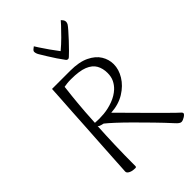

<svg xmlns="http://www.w3.org/2000/svg" viewBox="-262 -979 1089 1089"><g transform="rotate(-45 282.0 -435.0)"><path d="M149 13Q140 13 131 11.5Q122 10 114 6.5Q106 3 101 -2Q96 -7 96 -14Q96 -17 98 -46.5Q100 -76 102.5 -124Q105 -172 109 -230.5Q113 -289 116.5 -350.5Q120 -412 123.5 -469Q127 -526 130 -570.5Q133 -615 134 -639H280Q351 -639 395.5 -617.5Q440 -596 460.5 -562.5Q481 -529 481 -491Q481 -449 456 -408Q431 -367 385 -338.5Q339 -310 276 -306Q287 -295 310.5 -271.5Q334 -248 364 -217.5Q394 -187 426 -155Q458 -123 486 -95Q514 -67 533 -48.5Q552 -30 556 -27Q561 -23 562.5 -19.5Q564 -16 564 -14Q564 -11 560 -6.5Q556 -2 549 2.5Q542 7 534.5 10Q527 13 521 13Q514 13 506 7Q498 1 490 -8Q450 -52 407 -96Q364 -140 324.5 -179.5Q285 -219 253 -248.5Q221 -278 202 -293Q196 -295 184.5 -297.5Q173 -300 168 -307Q164 -240 161.5 -161.5Q159 -83 159 5Q159 9 157 11Q155 13 149 13ZM170 -331Q202 -328 240.5 -331.5Q279 -335 316.5 -349Q354 -363 381 -388Q399 -405 410 -427.5Q421 -450 421 -480Q421 -517 405.5 -544.5Q390 -572 353 -587Q316 -602 249 -602Q230 -602 217.5 -600.5Q205 -599 193 -597Q192 -586 190 -569.5Q188 -553 185.5 -531Q183 -509 180.5 -480Q178 -451 175 -414Q172 -377 170 -331ZM318 -694Q316 -694 312.5 -695Q309 -696 306 -700Q291 -720 275.5 -743Q260 -766 246 -789Q232 -812 221 -830Q217 -836 214 -844Q211 -852 211 -859Q211 -867 221 -874.5Q231 -882 232 -883Q233 -881 247.5 -858.5Q262 -836 282.5 -807Q303 -778 320 -756Q349 -780 377 -808Q405 -836 424.5 -857Q444 -878 445 -880Q447 -878 453.5 -870Q460 -862 460 -851Q460 -847 458.5 -843Q457 -839 455 -835Q450 -827 433 -807.5Q416 -788 394.5 -765Q373 -742 355 -724Q337 -706 330 -700Q326 -696 323.5 -695Q321 -694 318 -694Z"/></g></svg>

Font: Briem Hand Thin
Style: Regular
Weight: 100
Designer: Gunnlaugur SE Briem, Eben Sorkin
Foundry: Sorkin Type Co.
Version: Version 1.003